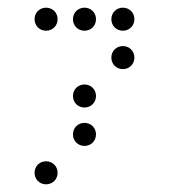

<svg xmlns="http://www.w3.org/2000/svg" viewBox="-20 -500 440 500"><path d="M100 -420C117 -420 130 -433 130 -450C130 -467 117 -480 100 -480C83 -480 70 -467 70 -450C70 -433 83 -420 100 -420ZM200 -420C217 -420 230 -433 230 -450C230 -467 217 -480 200 -480C183 -480 170 -467 170 -450C170 -433 183 -420 200 -420ZM300 -420C317 -420 330 -433 330 -450C330 -467 317 -480 300 -480C283 -480 270 -467 270 -450C270 -433 283 -420 300 -420ZM300 -320C317 -320 330 -333 330 -350C330 -367 317 -380 300 -380C283 -380 270 -367 270 -350C270 -333 283 -320 300 -320ZM200 -220C217 -220 230 -233 230 -250C230 -267 217 -280 200 -280C183 -280 170 -267 170 -250C170 -233 183 -220 200 -220ZM200 -120C217 -120 230 -133 230 -150C230 -167 217 -180 200 -180C183 -180 170 -167 170 -150C170 -133 183 -120 200 -120ZM100 -20C117 -20 130 -33 130 -50C130 -67 117 -80 100 -80C83 -80 70 -67 70 -50C70 -33 83 -20 100 -20Z"/></svg>

Font: TINY 5x3 60
Style: Regular
Weight: 150
Designer: Jack Halten Fahnestock
Foundry: Velvetyne Type Foundry
Version: Version 1.002;hotconv 1.0.109;makeotfexe 2.5.65596